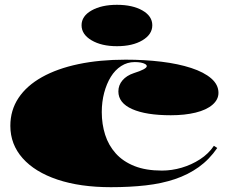

<svg xmlns="http://www.w3.org/2000/svg" viewBox="-20 -763 951 798"><path d="M441 15Q313 15 219 -16.5Q125 -48 74 -105.5Q23 -163 23 -240Q23 -305 57 -356Q91 -407 154.5 -442.5Q218 -478 306 -496.5Q394 -515 502 -515Q581 -515 651 -506.5Q721 -498 774.5 -480.5Q828 -463 858 -437Q888 -411 888 -377Q888 -349 863 -327.5Q838 -306 793 -295Q748 -284 690 -284Q587 -284 529.5 -309.5Q472 -335 472 -383Q472 -409 489 -429Q506 -449 536 -459Q590 -476 590 -488Q590 -493 583 -497Q576 -501 565 -503Q554 -505 540 -505Q509 -505 483.5 -488.5Q458 -472 440.5 -443.5Q423 -415 413 -377.5Q403 -340 403 -297Q403 -247 417 -203Q431 -159 461 -125.5Q491 -92 538.5 -73Q586 -54 653 -54Q694 -54 735 -66Q776 -78 811.5 -101Q847 -124 869 -157L883 -148Q850 -100 806 -68.5Q762 -37 707 -18.5Q652 0 585.5 7.5Q519 15 441 15ZM466 -743Q531 -743 572 -719.5Q613 -696 613 -658Q613 -620 572 -595.5Q531 -571 466 -571Q402 -571 360.5 -595.5Q319 -620 319 -658Q319 -696 360.5 -719.5Q402 -743 466 -743Z"/></svg>

Font: Kalnia SemiExpanded
Style: Bold
Weight: 700
Width: 6
Designer: Frida Medrano
Foundry: Frida Medrano
Version: Version 1.105